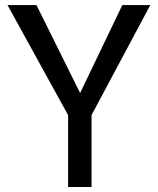

<svg xmlns="http://www.w3.org/2000/svg" viewBox="-20 -544 628 764"><path d="M344.2 -85.9V200.2H251V-85.9L9.8 -523.9H125L298.8 -173.8L466.8 -523.9H578.1Z"/></svg>

Font: Miedinger*
Style: Book
Weight: 400
Version: Version 001.000